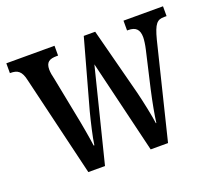

<svg xmlns="http://www.w3.org/2000/svg" viewBox="-97 -663 879 790"><g transform="rotate(-20 343.0 -268.0)"><path d="M59 -440 164 0H237L339 -408L437 0H513L615 -415C632 -481 645 -493 675 -493H686V-536H513V-493H518C551 -493 566 -478 566 -444C566 -433 563 -411 559 -394L522 -234C509 -176 500 -126 496 -94H494C490 -126 475 -197 465 -237L388 -533H338L255 -233C244 -190 229 -127 225 -95H222C218 -126 206 -196 196 -244L164 -407C160 -422 157 -440 157 -451C157 -484 173 -493 205 -493H211V-536H0V-493H2C33 -493 50 -483 59 -440Z"/></g></svg>

Font: Noto Serif Ethiopic ExtraCondensed Medium
Style: Regular
Weight: 500
Width: 2
Designer: Monotype Design Team
Foundry: Monotype Imaging Inc.
Version: Version 2.102